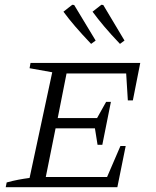

<svg xmlns="http://www.w3.org/2000/svg" viewBox="-20 -785 656 805"><path d="M4 0 8 -20Q33 -27 57 -31.5Q81 -36 104 -39L199 -482L104 -499L108 -521H568L537 -364H516L509 -477H259L222 -290H387L425 -358H445L409 -178H389L378 -247H213L172 -43H429L485 -173H507L472 0ZM362 -601Q323 -642 295.5 -674Q268 -706 246 -736L283 -765L291 -764L381 -615ZM483 -601Q444 -642 417 -674Q390 -706 368 -736L405 -765L413 -764L502 -615Z"/></svg>

Font: Piazzolla SC Light
Style: Italic
Weight: 300
Italic angle: -11.3°
Designer: Juan Pablo del Peral
Foundry: Huerta Tipografica
Version: Version 1.330